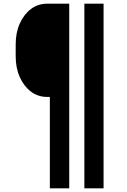

<svg xmlns="http://www.w3.org/2000/svg" viewBox="-20 -820 690 1040"><path d="M541 -800V200H437V-800ZM65 -515V-580Q65 -644 87.5 -693.5Q110 -743 148 -771.5Q186 -800 235 -800H355V200H250V-295H235Q186 -295 148 -323.5Q110 -352 87.5 -401.5Q65 -451 65 -515Z"/></svg>

Font: Martian Mono SemiCondensed Medium
Style: Regular
Weight: 500
Width: 4
Designer: Roman Shamin
Foundry: Evil Martians
Version: Version 1.000